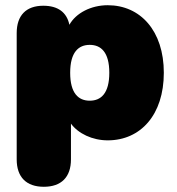

<svg xmlns="http://www.w3.org/2000/svg" viewBox="-20 -526 678 736"><path d="M148 190C215 190 252 153 252 85V-52C280 -14 334 12 393 12C519 12 608 -86 608 -247C608 -408 518 -506 393 -506C329 -506 271 -476 246 -431C236 -479 202 -504 146 -504C80 -504 44 -467 44 -399V85C44 153 81 190 148 190ZM324 -140C281 -140 249 -168 249 -247C249 -326 281 -354 324 -354C367 -354 399 -326 399 -247C399 -168 367 -140 324 -140Z"/></svg>

Font: SN Pro Black
Style: Regular
Weight: 900
Designer: Tobias Whetton
Foundry: Supernotes
Version: Version 1.001;Glyphs 3.2 (3249)